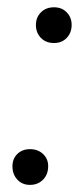

<svg xmlns="http://www.w3.org/2000/svg" viewBox="-20 -520 236 540"><path d="M64.5 0Q42.5 0 28.8 -14.8Q15 -29.5 15 -52.5Q15 -73.5 28.8 -87Q42.5 -100.5 64.5 -100.5Q86.5 -100.5 101 -87Q115.5 -73.5 115.5 -52.5Q115.5 -37 109 -25.2Q102.5 -13.5 91 -6.8Q79.5 0 64.5 0ZM81 -450Q81 -471 95 -485.2Q109 -499.5 132 -499.5Q154 -499.5 167.8 -485.2Q181.5 -471 181.5 -450Q181.5 -428 167.8 -413.5Q154 -399 132 -399Q109 -399 95 -413.5Q81 -428 81 -450Z"/></svg>

Font: Edu VIC WA NT Hand Pre
Style: Regular
Weight: 400
Designer: Tina and Corey Anderson, Eben Sorkin, Mirko Velimirovic
Foundry: Google for Education
Version: Version 1.000